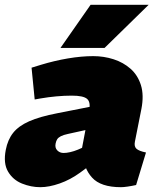

<svg xmlns="http://www.w3.org/2000/svg" viewBox="-39 -768 661 797"><path d="M526 0Q508 4 491 6.5Q474 9 463 9Q379 9 343 -31Q307 -71 308 -126L301 -151L331 -309Q338 -344 322.5 -357.5Q307 -371 259 -371Q228 -371 195 -368Q162 -365 127 -359L105 -355L92 -487L131 -499Q187 -516 243 -525.5Q299 -535 348 -535Q392 -535 432.5 -522Q473 -509 503 -482.5Q533 -456 546 -414.5Q559 -373 548 -316L521 -180Q517 -160 527.5 -150.5Q538 -141 567 -135ZM128 9Q90 9 52.5 -6Q15 -21 -5.5 -55.5Q-26 -90 -15 -146Q-7 -188 15.5 -216.5Q38 -245 82 -264.5Q126 -284 199 -298L341 -326L320 -229L243 -212Q224 -208 213.5 -202.5Q203 -197 198.5 -190Q194 -183 192 -173Q188 -155 198.5 -144Q209 -133 225 -133Q237 -133 252.5 -136.5Q268 -140 285 -147L312 -159L346 -90L293 -51Q253 -22 209 -6.5Q165 9 128 9ZM212 -569 337 -748H578L395 -569Z"/></svg>

Font: REM Black
Style: Italic
Weight: 900
Italic angle: -11°
Designer: Octavio Pardo
Foundry: Ashler Design
Version: Version 1.005;gftools[0.9.28]